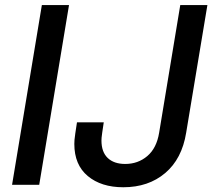

<svg xmlns="http://www.w3.org/2000/svg" viewBox="-20 -748 859 777"><path d="M259.3 -727.5 138.7 0H28.8L149.4 -727.5ZM479 9.8Q389.6 9.8 335.2 -35.6Q280.8 -81.1 280.8 -165.5Q280.8 -172.9 281.5 -182.1Q282.2 -191.4 284.7 -208Q287.1 -224.6 291.5 -252.9H399.9Q396 -226.6 393.8 -212.2Q391.6 -197.8 391.1 -190.9Q390.6 -184.1 390.6 -179.2Q390.6 -132.8 416 -108.6Q441.4 -84.5 486.8 -84.5Q538.6 -84.5 576.2 -116.5Q613.8 -148.4 624 -210.9L709.5 -727.5H819.3L733.4 -210.9Q716.3 -105 648.4 -47.6Q580.6 9.8 479 9.8Z"/></svg>

Font: Inter 24pt Medium
Style: Italic
Weight: 500
Italic angle: -9.3988°
Designer: Rasmus Andersson
Foundry: rsms
Version: Version 4.001;git-66647c0bb